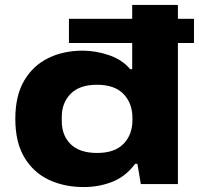

<svg xmlns="http://www.w3.org/2000/svg" viewBox="-20 -745 805 777"><path d="M319 12Q239 12 176.5 -18Q114 -48 78 -109Q42 -170 42 -264Q42 -358 78 -419Q114 -480 175.5 -510Q237 -540 315 -540Q367 -540 420.5 -522Q474 -504 507 -465H515V-571H259V-669H515V-725H700V-669H765V-571H700V0H550L536 -82H527Q488 -30 434 -9Q380 12 319 12ZM373 -126Q444 -126 480 -163Q516 -200 516 -260V-267Q516 -327 480 -364.5Q444 -402 372 -402Q302 -402 266 -365.5Q230 -329 230 -272V-255Q230 -197 266 -161.5Q302 -126 373 -126Z"/></svg>

Font: Archivo Expanded ExtraBold
Style: Regular
Weight: 800
Width: 7
Designer: Hector Gatti
Foundry: Omnibus-Type
Version: Version 2.001; ttfautohint (v1.8.3)